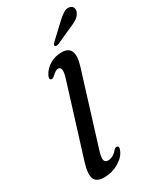

<svg xmlns="http://www.w3.org/2000/svg" viewBox="-229 -992 901 1078"><g transform="rotate(-30 221.5 -453.0)"><path d="M305 -597 163.5 -140.5Q148.5 -93 153.2 -77Q158 -61 175.5 -61Q210 -61 238 -95.5Q249.5 -106.5 258.5 -103.5Q272.5 -99 262 -75.5Q248 -40 205 -14.8Q162 10.5 110.5 10.5Q60.5 10.5 48.5 -20.8Q36.5 -52 56.5 -117L199.5 -577Q212 -617 208 -632.8Q204 -648.5 190.5 -648.5Q182.5 -648.5 173.2 -643.2Q164 -638 150.5 -625Q135 -611.5 126 -616Q113.5 -622 126 -646Q144 -679 177.8 -698.5Q211.5 -718 252 -718Q298.5 -718 310.8 -686.8Q323 -655.5 305 -597ZM335.5 -871Q359.5 -894 379.5 -906.5Q399.5 -919 419.5 -914.5Q436.5 -910.5 441 -895.8Q445.5 -881 437.5 -866.5Q428.5 -848 411 -836.5Q393.5 -825 368.5 -815L259.5 -766Q253 -763.5 246.8 -764Q240.5 -764.5 238 -768.5Q235.5 -773 239 -778.2Q242.5 -783.5 247.5 -788.5Z"/></g></svg>

Font: Fraunces 9pt
Style: Italic
Weight: 400
Italic angle: -16°
Version: Version 1.000;[b76b70a41]